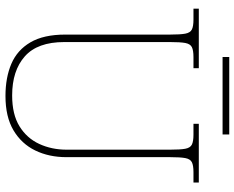

<svg xmlns="http://www.w3.org/2000/svg" viewBox="-100 -768 878 719"><g transform="rotate(90 339.5 -409.0)"><path d="M340 10Q271 10 219.5 -12Q168 -34 139 -83.5Q110 -133 110 -214V-606Q110 -645 106.5 -663.5Q103 -682 91 -688Q79 -694 54 -694H13V-714H236V-694H194Q169 -694 157 -688Q145 -682 141.5 -663.5Q138 -645 138 -606V-210Q138 -110 191.5 -62.5Q245 -15 338 -15Q409 -15 453.5 -42.5Q498 -70 519.5 -116.5Q541 -163 541 -219V-606Q541 -645 537.5 -663.5Q534 -682 522 -688Q510 -694 485 -694H444V-714H664V-694H625Q600 -694 588 -688Q576 -682 572.5 -663.5Q569 -645 569 -606V-218Q569 -153 544 -101.5Q519 -50 468.5 -20Q418 10 340 10ZM194 -803V-828H484V-803Z"/></g></svg>

Font: Noto Serif Bengali Thin
Style: Regular
Weight: 250
Version: Version 2.003